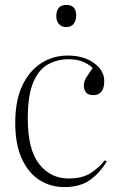

<svg xmlns="http://www.w3.org/2000/svg" viewBox="-20 -747 486 781"><path d="M242 14Q185 14 140 -15Q95 -44 68.5 -102Q42 -160 42 -247Q42 -338 70.5 -398.5Q99 -459 147.5 -490Q196 -521 255 -521Q321 -521 362.5 -490.5Q404 -460 404 -418Q404 -387 392 -373.5Q380 -360 360 -360Q338 -360 329.5 -371.5Q321 -383 321 -399Q321 -416 331 -432Q341 -448 357 -471Q338 -488 314.5 -497Q291 -506 259 -506Q213 -506 175 -485Q137 -464 115 -411.5Q93 -359 93 -265Q93 -138 139.5 -79.5Q186 -21 259 -21Q317 -21 352 -45Q387 -69 406 -95L414 -90Q386 -43 345.5 -14.5Q305 14 242 14ZM249 -637Q230 -637 219.5 -649.5Q209 -662 209 -681Q209 -727 250 -727Q290 -727 290 -684Q290 -664 280 -650.5Q270 -637 249 -637Z"/></svg>

Font: Display Extralight
Style: Regular
Weight: 200
Designer: Latin by Veronika Burian and Jose Scaglione. Greek by Irene Vlachou. Cyrillic by Vera Evstafieva.
Foundry: TypeTogether
Version: Version 3.002